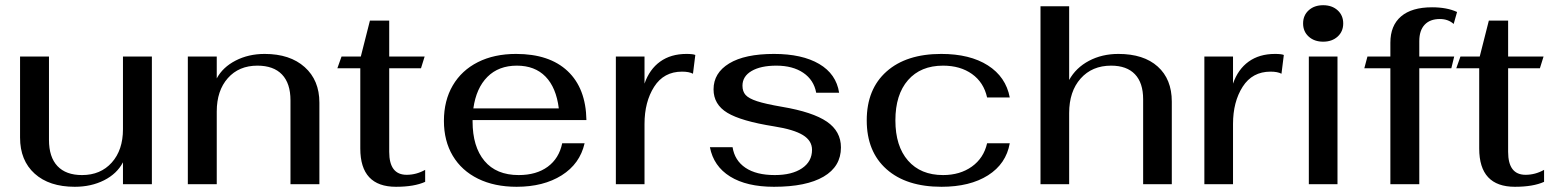

<svg xmlns="http://www.w3.org/2000/svg" viewBox="-20 -707 5970 737"><path d="M57 -179V-490H168V-170Q168 -104 200.5 -69.5Q233 -35 295 -35Q366 -35 409 -83Q452 -131 452 -211V-490H563V0H452V-84Q429 -40 379.5 -15Q330 10 267 10Q169 10 113 -40.5Q57 -91 57 -179Z M701 -490H812V-406Q835 -449 884.5 -474.5Q934 -500 996 -500Q1093 -500 1149.5 -449.5Q1206 -399 1206 -313V0H1095V-322Q1095 -387 1062.5 -421Q1030 -455 968 -455Q897 -455 854.5 -407Q812 -359 812 -279V0H701Z M1363 -137V-445H1275L1291 -490H1365L1400 -628H1474V-490H1610L1596 -445H1474V-124Q1474 -36 1541 -36Q1578 -36 1612 -55V-9Q1570 10 1500 10Q1363 10 1363 -137Z M2138 -157H2224Q2206 -78 2136 -34Q2066 10 1963 10Q1878 10 1815 -21Q1752 -52 1718 -109Q1684 -166 1684 -243Q1684 -321 1718 -379Q1752 -437 1814.5 -468.5Q1877 -500 1961 -500Q2089 -500 2159 -434Q2229 -368 2231 -246H1794V-241Q1794 -144 1839.5 -89.5Q1885 -35 1971 -35Q2039 -35 2082.5 -67Q2126 -99 2138 -157ZM1797 -291H2125Q2115 -371 2074 -413Q2033 -455 1964 -455Q1894 -455 1851 -412Q1808 -369 1797 -291Z M2344 -490H2454V-386Q2473 -441 2514 -470.5Q2555 -500 2615 -500Q2640 -500 2649 -496L2640 -424Q2625 -432 2598 -432Q2528 -432 2491 -374Q2454 -316 2454 -231V0H2344Z M2705 -142H2792Q2800 -91 2841.5 -63Q2883 -35 2954 -35Q3020 -35 3058.5 -61Q3097 -87 3097 -132Q3097 -167 3062 -188.5Q3027 -210 2951 -222Q2825 -242 2772 -274Q2719 -306 2719 -364Q2719 -427 2779 -463.5Q2839 -500 2951 -500Q3059 -500 3124.5 -461.5Q3190 -423 3201 -351H3113Q3104 -400 3063.5 -427.5Q3023 -455 2960 -455Q2900 -455 2865 -434.5Q2830 -414 2830 -378Q2830 -356 2842 -342.5Q2854 -329 2886 -318.5Q2918 -308 2982 -297Q3100 -277 3154 -240Q3208 -203 3208 -141Q3208 -68 3141.5 -29Q3075 10 2951 10Q2846 10 2782.5 -29.5Q2719 -69 2705 -142Z M3307 -245Q3307 -365 3383 -432.5Q3459 -500 3593 -500Q3703 -500 3772 -456Q3841 -412 3856 -333H3769Q3756 -391 3711 -423Q3666 -455 3600 -455Q3514 -455 3465.5 -399.5Q3417 -344 3417 -245Q3417 -146 3465.5 -90.5Q3514 -35 3600 -35Q3665 -35 3710.5 -67.5Q3756 -100 3769 -157H3856Q3842 -78 3772.5 -34Q3703 10 3594 10Q3459 10 3383 -57.5Q3307 -125 3307 -245Z M3974 -683H4084V-400Q4110 -447 4160 -473.5Q4210 -500 4273 -500Q4370 -500 4424 -451.5Q4478 -403 4478 -317V0H4368V-326Q4368 -389 4336.5 -422Q4305 -455 4245 -455Q4172 -455 4128 -405.5Q4084 -356 4084 -273V0H3974Z M4603 -490H4713V-386Q4732 -441 4773 -470.5Q4814 -500 4874 -500Q4899 -500 4908 -496L4899 -424Q4884 -432 4857 -432Q4787 -432 4750 -374Q4713 -316 4713 -231V0H4603Z M4982 -617Q4982 -648 5003.5 -667.5Q5025 -687 5059 -687Q5093 -687 5114.5 -667.5Q5136 -648 5136 -617Q5136 -586 5114.5 -566.5Q5093 -547 5059 -547Q5025 -547 5003.5 -566.5Q4982 -586 4982 -617ZM5004 -490H5114V0H5004Z M5317 -445H5217L5229 -490H5317V-543Q5317 -609 5358 -644Q5399 -679 5477 -679Q5534 -679 5573 -661L5560 -615Q5539 -634 5507 -634Q5469 -634 5448.5 -612Q5428 -590 5428 -549V-490H5562L5551 -445H5428V0H5317Z M5658 -137V-445H5570L5586 -490H5660L5695 -628H5769V-490H5905L5891 -445H5769V-124Q5769 -36 5836 -36Q5873 -36 5907 -55V-9Q5865 10 5795 10Q5658 10 5658 -137Z"/></svg>

Font: Fahkwang Medium
Style: Regular
Weight: 500
Version: Version 1.000; ttfautohint (v1.6)